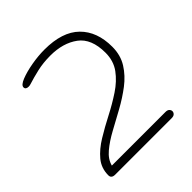

<svg xmlns="http://www.w3.org/2000/svg" viewBox="-158 -661 769 769"><g transform="rotate(-45 226.0 -276.5)"><path d="M58.1 1Q36.6 1 36.6 -16.6Q36.6 -57.1 61 -86.4Q85.4 -115.7 124.3 -139.4Q163.1 -163.1 206.3 -185.3Q249.5 -207.5 288.3 -233.2Q327.1 -258.8 351.6 -292.2Q376 -325.7 376 -371.6Q376 -451.7 329.6 -485.8Q283.2 -520 211.4 -520Q170.9 -520 136.2 -512Q101.6 -503.9 75.7 -495.6Q68.4 -493.2 63 -493.2Q45.4 -493.2 45.4 -505.9Q45.4 -518.6 72.3 -529.3Q99.1 -540 137.9 -546.9Q176.8 -553.7 211.4 -553.7Q312.5 -553.7 362.3 -504.6Q412.1 -455.6 412.1 -369.6Q412.1 -321.8 389.6 -286.1Q367.2 -250.5 331.3 -223.1Q295.4 -195.8 254.4 -173.3Q213.4 -150.9 174.8 -129.9Q136.2 -108.9 108.9 -85.9Q81.5 -63 74.2 -34.2H377.9Q389.2 -34.2 394.5 -28.8Q399.9 -23.4 399.9 -16.6Q399.9 -9.8 394.5 -4.4Q389.2 1 377.9 1Z"/></g></svg>

Font: Gruppo
Style: Regular
Weight: 400
Designer: Vernon Adams
Foundry: Vernon Adams
Version: Version 1.001; ttfautohint (v1.8.4.7-5d5b);gftools[0.9.28]